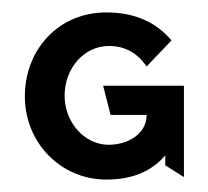

<svg xmlns="http://www.w3.org/2000/svg" viewBox="-20 -285 334 309"><path d="M276 -147H146L158 -100H216C216 -69 185 -52 155 -52C116 -52 84 -88 84 -131C84 -176 116 -211 155 -211C180 -211 200 -201 216 -178L256 -220C232 -248 199 -265 151 -265C74 -265 20 -205 20 -130C20 -55 78 4 151 4C191 4 223 -8 246 -35V-19L276 0Z"/></svg>

Font: Hussar Tani
Style: Dwa
Weight: 700
Foundry: Cannot Into Space Fonts
Version: Version 0.92